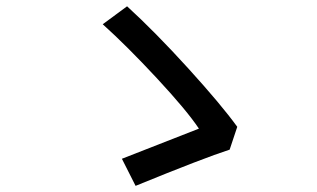

<svg xmlns="http://www.w3.org/2000/svg" viewBox="-20 -652 1017 616"><path d="M716.8 -171.9Q634.8 -145.5 415 -55.7L371.1 -142.6L618.2 -239.3Q579.1 -297.9 483.4 -400.9Q387.7 -503.9 309.6 -574.2L387.7 -631.8Q477.5 -549.8 584 -432.6Q690.4 -315.4 741.2 -245.1Z"/></svg>

Font: Min Sans Medium
Style: Regular
Weight: 500
Designer: Jinseong-Kim, NotoSansCJK, Nunito
Foundry: Jinseong-Kim
Version: Version 1.400;Glyphs 3.1.2 (3151)